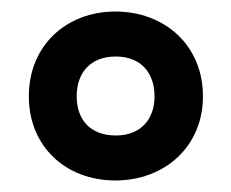

<svg xmlns="http://www.w3.org/2000/svg" viewBox="-20 -744 401 333"><path d="M180 -431C266 -431 332 -490 332 -577C332 -665 266 -724 180 -724C95 -724 30 -665 30 -577C30 -490 94 -431 180 -431ZM181 -509C139 -509 113 -534 113 -577C113 -618 137 -646 181 -646C223 -646 248 -619 248 -577C248 -535 222 -509 181 -509Z"/></svg>

Font: Noto Sans Hebrew ExtraCondensed
Style: Bold
Weight: 700
Width: 2
Designer: Monotype Design Team
Foundry: Monotype Imaging Inc.
Version: Version 2.004